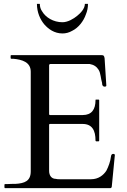

<svg xmlns="http://www.w3.org/2000/svg" viewBox="-20 -973 657 993"><path d="M3 -4C3 -3 3 -2 4 -2C4 0 5 0 7 0H551C553 0 554 -1 556 -2C556 -4 557 -6 558 -7L574 -171C574 -174 571 -177 568 -177C559 -178 555 -173 554 -164C551 -138 541 -111 530 -90C515 -67 489 -46 451 -46H289C282 -46 275 -46 268 -48C247 -48 234 -65 234 -89V-327C234 -330 236 -332 239 -332H407C457 -332 474 -298 474 -246C474 -245 474 -244 475 -244C476 -242 477 -242 478 -242H489C490 -242 490 -242 492 -243C492 -244 493 -245 493 -246V-455C493 -457 492 -458 489 -458H478C475 -459 474 -458 474 -455C474 -407 454 -378 408 -378H239C236 -378 234 -380 234 -383V-636C235 -640 237 -642 241 -642H444C466 -638 480 -628 490 -612C501 -595 501 -566 508 -544C508 -534 510 -529 516 -526C516 -525 518 -525 521 -525C524 -525 526 -526 528 -526C529 -528 530 -529 530 -530L521 -671C519 -684 517 -688 503 -688H39C37 -688 35 -687 35 -685V-673C35 -672 35 -672 36 -670C37 -670 38 -669 39 -669H49C94 -665 139 -652 139 -602V-87C139 -36 107 -25 60 -22C46 -22 32 -22 18 -21H7C4 -21 4 -20 3 -18ZM303 -800C320 -800 337 -804 354 -814C385 -829 412 -863 424 -898C432 -917 435 -935 435 -953H419C419 -927 395 -904 379 -891C361 -876 331 -858 303 -858C256 -858 216 -883 198 -914C190 -925 186 -938 186 -953H171C171 -909 188 -872 209 -847C230 -823 261 -800 303 -800Z"/></svg>

Font: fbb
Style: Regular
Weight: 400
Designer: David J. Perry, Michael Sharpe
Version: Version 1.045